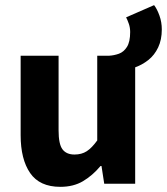

<svg xmlns="http://www.w3.org/2000/svg" viewBox="-20 -712 647 744"><path d="M500.5 -449.8 403.3 -496.1Q422.1 -497.2 440.7 -503.8Q459.4 -510.5 471.9 -530.1Q484.4 -549.8 484.4 -587.9Q484.4 -604.7 479.3 -619.5Q474.2 -634.3 468.7 -644.8L577.1 -692.1Q588.9 -676.8 598 -651.3Q607 -625.8 607 -598.1Q607 -558.1 592.9 -528.3Q578.8 -498.4 554.5 -479.2Q530.2 -460.1 500.5 -449.8ZM213.9 12Q133.5 12 96.7 -41.6Q60 -95.1 60 -188.1V-496.1H207V-207Q207 -153.5 222.1 -133.4Q237.3 -113.2 268.6 -113.2Q296.3 -113.2 316 -125.9Q335.7 -138.5 356.8 -167.8V-496.1H503.8V0H383.9L373.3 -68.8H369.6Q338.6 -31.8 301.6 -9.9Q264.7 12 213.9 12Z"/></svg>

Font: Source Sans 3 VF
Style: Regular
Weight: 200
Designer: Paul D. Hunt
Foundry: Adobe
Version: Version 3.046;hotconv 1.0.118;makeotfexe 2.5.65603